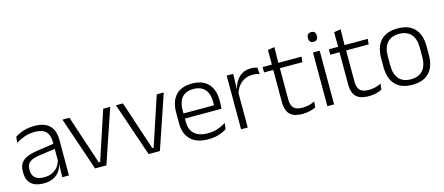

<svg xmlns="http://www.w3.org/2000/svg" viewBox="-47 -1168 3891 1684"><g transform="rotate(-15 1898.0 -326.0)"><path d="M362.5 0 365.5 -121.5 363 -131V-288.5V-321Q363 -384 331.2 -415.2Q299.5 -446.5 231.5 -446.5Q178.5 -446.5 135 -430.5Q91.5 -414.5 58.5 -394L64.5 -447.5Q82.5 -459 108 -470.8Q133.5 -482.5 166.8 -490.2Q200 -498 240 -498Q289 -498 323.8 -486Q358.5 -474 380.5 -451Q402.5 -428 412.8 -395.5Q423 -363 423 -322.5V0ZM191.5 10.5Q119 10.5 80.2 -24.5Q41.5 -59.5 41.5 -125V-138Q41.5 -202.5 81.2 -235.2Q121 -268 210 -281L373 -305L376 -259L217.5 -236.5Q155.5 -227.5 128.5 -205.8Q101.5 -184 101.5 -141.5V-132.5Q101.5 -87.5 129 -64Q156.5 -40.5 209.5 -40.5Q255 -40.5 287.2 -57Q319.5 -73.5 339.2 -101.2Q359 -129 365.5 -163.5L377.5 -120.5H365Q359 -86 338.8 -56Q318.5 -26 282.2 -7.8Q246 10.5 191.5 10.5Z M717.5 -42.5 865 -487.5H928.5L763 0H660.5L494.5 -487.5H558L705.5 -42.5Z M1203.5 -42.5 1351 -487.5H1414.5L1249 0H1146.5L980.5 -487.5H1044L1191.5 -42.5Z M1688.5 10.5Q1583 10.5 1528.5 -42.5Q1474 -95.5 1474 -193.5V-288.5Q1474 -390.5 1524.8 -445Q1575.5 -499.5 1672.5 -499.5Q1737.5 -499.5 1781.5 -475Q1825.5 -450.5 1847.8 -404.5Q1870 -358.5 1870 -294V-276.5Q1870 -262 1869 -247.5Q1868 -233 1866.5 -218.5H1810.5Q1811.5 -240.5 1811.5 -260.2Q1811.5 -280 1811.5 -296.5Q1811.5 -345.5 1795.8 -379.8Q1780 -414 1749.2 -432Q1718.5 -450 1672.5 -450Q1604 -450 1569 -409.8Q1534 -369.5 1534 -293.5V-246L1534.5 -238V-187.5Q1534.5 -154 1544.2 -127Q1554 -100 1574.2 -80.8Q1594.5 -61.5 1625.2 -51.5Q1656 -41.5 1697 -41.5Q1744.5 -41.5 1785.2 -54.8Q1826 -68 1861.5 -91.5L1855.5 -37Q1824.5 -15.5 1782 -2.5Q1739.5 10.5 1688.5 10.5ZM1505.5 -218.5V-265H1853V-218.5Z M2043 -301.5 2027.5 -348 2042.5 -350Q2058.5 -417 2100.5 -455.8Q2142.5 -494.5 2209 -494.5Q2226.5 -494.5 2240.5 -491.8Q2254.5 -489 2264.5 -485L2268.5 -426Q2256 -430.5 2240 -433.5Q2224 -436.5 2205 -436.5Q2148 -436.5 2105 -402.2Q2062 -368 2043 -301.5ZM1986 0V-487.5H2045L2041.5 -341L2046.5 -336V0Z M2544 9.5Q2490.5 9.5 2457.2 -6.5Q2424 -22.5 2408.8 -55.5Q2393.5 -88.5 2393.5 -137.5V-455.5H2453.5V-144.5Q2453.5 -93 2477.2 -68.2Q2501 -43.5 2557.5 -43.5Q2587.5 -43.5 2615.8 -50.5Q2644 -57.5 2669 -70.5L2663.5 -17.5Q2640 -5 2608.5 2.2Q2577 9.5 2544 9.5ZM2310 -429.5V-478.5H2663.5L2658 -429.5ZM2394 -471.5 2393.5 -611.5 2455 -621 2452 -471.5Z M2769.5 0V-487.5H2830.5V0ZM2800 -576.5Q2780 -576.5 2769.8 -587.5Q2759.5 -598.5 2759.5 -619V-622.5Q2759.5 -642.5 2769.8 -653.5Q2780 -664.5 2800 -664.5Q2820.5 -664.5 2830.5 -653.5Q2840.5 -642.5 2840.5 -622.5V-619Q2840.5 -598.5 2830.5 -587.5Q2820.5 -576.5 2800 -576.5Z M3145.5 9.5Q3092 9.5 3058.8 -6.5Q3025.5 -22.5 3010.2 -55.5Q2995 -88.5 2995 -137.5V-455.5H3055V-144.5Q3055 -93 3078.8 -68.2Q3102.5 -43.5 3159 -43.5Q3189 -43.5 3217.2 -50.5Q3245.5 -57.5 3270.5 -70.5L3265 -17.5Q3241.5 -5 3210 2.2Q3178.5 9.5 3145.5 9.5ZM2911.5 -429.5V-478.5H3265L3259.5 -429.5ZM2995.5 -471.5 2995 -611.5 3056.5 -621 3053.5 -471.5Z M3540 12Q3439 12 3386.5 -43.8Q3334 -99.5 3334 -204.5V-284Q3334 -388.5 3386.5 -444Q3439 -499.5 3540 -499.5Q3641 -499.5 3693.5 -444Q3746 -388.5 3746 -284V-204.5Q3746 -99.5 3693.5 -43.8Q3641 12 3540 12ZM3540 -38Q3611 -38 3648.2 -80Q3685.5 -122 3685.5 -201V-287.5Q3685.5 -366 3648.2 -408Q3611 -450 3540 -450Q3469 -450 3432 -408Q3395 -366 3395 -287.5V-201Q3395 -122 3432 -80Q3469 -38 3540 -38Z"/></g></svg>

Font: Anek Latin Light
Style: Regular
Weight: 300
Designer: Yesha Goshar
Foundry: Ek Type
Version: Version 1.003